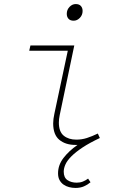

<svg xmlns="http://www.w3.org/2000/svg" viewBox="-20 -702 640 946"><path d="M352 224Q336 224 320.5 220Q305 216 293 207.5Q281 199 273.5 185.5Q266 172 266 152Q266 111 293 76Q320 41 362 12H351Q303 12 272.5 -13Q242 -38 242 -94Q242 -115 248 -142L314 -452H124L130 -478H346L274 -134Q270 -115 270 -98Q270 -53 294 -33.5Q318 -14 356 -14Q383 -14 408 -22Q433 -30 462 -44L472 -22Q421 2 387 24.5Q353 47 332 68Q311 89 302.5 108Q294 127 294 144Q294 173 312.5 185.5Q331 198 358 198Q375 198 388.5 192.5Q402 187 414 178L426 196Q412 208 394 216Q376 224 352 224ZM343 -600Q326 -600 317.5 -609.5Q309 -619 309 -634Q309 -654 322.5 -668Q336 -682 353 -682Q370 -682 378.5 -672.5Q387 -663 387 -648Q387 -628 373.5 -614Q360 -600 343 -600Z"/></svg>

Font: Source Code Pro ExtraLight
Style: Italic
Weight: 200
Italic angle: -11°
Monospace: yes
Designer: Paul D. Hunt, Teo Tuominen
Foundry: Adobe Systems Incorporated
Version: Version 1.050;PS 1.000;hotconv 16.6.51;makeotf.lib2.5.65220